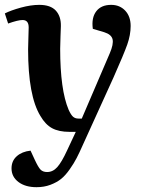

<svg xmlns="http://www.w3.org/2000/svg" viewBox="-24 -548 601 798"><path d="M448.2 -227.1 320.8 53.2Q305.7 87.4 294.4 109.1Q283.2 130.9 265.4 156.2Q247.6 181.6 229.5 196Q211.4 210.4 185.3 220.2Q159.2 230 127.9 230Q81.1 230 52.5 208.3Q23.9 186.5 23.9 151.9Q23.9 120.6 45.7 101.3Q67.4 82 103 78.1L120.1 115.2Q134.8 147 144.5 157Q154.3 167 171.9 167Q195.8 167 214.1 146.5Q232.4 126 254.9 77.1L291 0H264.2Q220.7 0 192.6 -15.1Q164.6 -30.3 144 -65.9Q92.8 -149.4 92.8 -342.8Q92.8 -356.4 94 -390.4Q95.2 -424.3 95.2 -434.1Q95.2 -464.8 69.8 -464.8Q50.8 -464.8 9.8 -450.2L-3.9 -492.2Q21 -504.9 62.7 -516.4Q104.5 -527.8 139.2 -527.8Q186 -527.8 208 -503.9Q230 -480 229 -439Q229 -429.7 227.5 -398.2Q226.1 -366.7 226.1 -345.2Q226.1 -174.8 261.2 -91.8Q271 -70.3 279.8 -62.7Q288.6 -55.2 301.8 -55.2H315.9L432.1 -326.2Q448.7 -364.7 443.8 -384.8Q439 -404.8 409.2 -414.1L361.8 -428.2Q355.5 -474.1 376 -501Q396.5 -527.8 438 -527.8Q473.6 -527.8 496.3 -503.9Q519 -480 519 -439.9Q519 -402.8 504.9 -362.8Q490.7 -322.8 448.2 -227.1Z"/></svg>

Font: Literata SemiBold
Style: Italic
Weight: 650
Italic angle: -2.39999°
Designer: Latin by Veronika Burian and Jose Scaglione. Greek by Irene Vlachou. Cyrillic by Vera Evstafieva
Foundry: TypeTogether
Version: Version 3.021